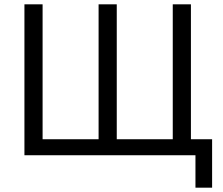

<svg xmlns="http://www.w3.org/2000/svg" viewBox="-20 -718 1033 888"><path d="M884 0H93V-698H177V-74H436V-698H520V-74H779V-698H863V-74H961V150H884Z"/></svg>

Font: IBM Plex Sans
Style: Regular
Weight: 400
Designer: Mike Abbink, Paul van der Laan, Pieter van Rosmalen
Foundry: Bold Monday
Version: Version 3.005